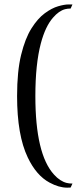

<svg xmlns="http://www.w3.org/2000/svg" viewBox="-20 -717 349 872"><path d="M285.2 135.3Q247.6 135.3 205.1 112.3Q145 80.1 106 -2Q57.6 -103 57.6 -280.8Q57.6 -393.1 75.9 -467.8Q94.2 -542.5 122.8 -587.9Q151.4 -633.3 183.3 -656.7Q215.3 -680.2 243.9 -688.5Q272.5 -696.8 291 -696.8H309.1L300.8 -678.2Q287.1 -678.2 275.9 -675.3Q247.6 -668 220.7 -636.7Q186 -597.2 165.5 -520Q140.6 -425.8 140.6 -280.8Q140.6 -17.1 225.1 75.7Q252.4 106 282.7 113.8Q294.4 116.7 309.1 116.7L300.8 134.8Z"/></svg>

Font: Quaaykop
Style: Regular
Weight: 400
Designer: Tup Wanders
Foundry: Free font, DO NOT SELL
Version: Version 1.00;July 31, 2023;FontCreator 11.5.0.2430 64-bit